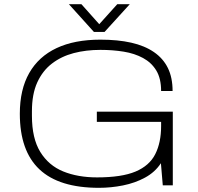

<svg xmlns="http://www.w3.org/2000/svg" viewBox="-20 -888 948 920"><path d="M454 12Q263 12 169 -76.5Q75 -165 75 -343Q75 -459 120 -538Q165 -617 251 -657.5Q337 -698 461 -698Q545 -698 609 -683.5Q673 -669 717.5 -638.5Q762 -608 784.5 -562Q807 -516 807 -452H752Q752 -512 729 -550Q706 -588 665.5 -610Q625 -632 572.5 -640.5Q520 -649 461 -649Q392 -649 333 -633.5Q274 -618 229 -583.5Q184 -549 158.5 -493Q133 -437 133 -355V-333Q133 -225 173 -160Q213 -95 283 -66.5Q353 -38 445 -38Q563 -38 629.5 -66Q696 -94 724 -149.5Q752 -205 752 -284V-304H444V-353H808V0H760L751 -106Q723 -63 675 -37Q627 -11 569.5 0.5Q512 12 454 12ZM310 -868H370L469 -757H442L542 -868H602L481 -735H430Z"/></svg>

Font: Archivo SemiExpanded Thin
Style: Regular
Weight: 250
Width: 6
Designer: Hector Gatti
Foundry: Omnibus-Type
Version: Version 2.001